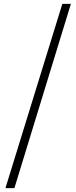

<svg xmlns="http://www.w3.org/2000/svg" viewBox="-20 -792 392 986"><path d="M8 174H54L344 -772H300Z"/></svg>

Font: Noto Serif CJK TC
Style: Regular
Weight: 400
Designer: Ryoko NISHIZUKA 西塚涼子 (kana & ideographs); Frank Grießhammer (Latin, Greek & Cyrillic); Wenlong ZHANG 张文龙 (bopomofo); San
Foundry: Adobe
Version: Version 2.001;hotconv 1.1.0;makeotfexe 2.6.0